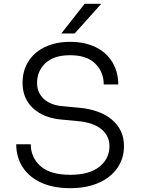

<svg xmlns="http://www.w3.org/2000/svg" viewBox="-20 -968 737 1005"><path d="M65 -213H141Q141 -144 192 -98.5Q243 -53 348 -53Q447 -53 500 -95Q553 -137 553 -203Q553 -257 510.5 -292Q468 -327 387 -334L303 -342Q209 -350 153.5 -401Q98 -452 98 -534Q98 -597 128 -645.5Q158 -694 214.5 -721.5Q271 -749 347 -749Q424 -749 481 -721Q538 -693 568.5 -642Q599 -591 599 -526H523Q523 -591 478.5 -635Q434 -679 347 -679Q262 -679 218 -637.5Q174 -596 174 -534Q174 -483 209.5 -450Q245 -417 310 -412L394 -404Q504 -394 566.5 -341Q629 -288 629 -203Q629 -139 594.5 -89Q560 -39 496.5 -11Q433 17 348 17Q258 17 194.5 -12.5Q131 -42 98 -94Q65 -146 65 -213ZM423 -948H510L371 -793H301Z"/></svg>

Font: Sora-SIA Light
Style: Regular
Weight: 300
Designer: Jonathan Barnbrook, Julián Moncada
Foundry: Barnbrook Fonts
Version: Version 2.000